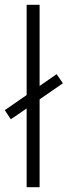

<svg xmlns="http://www.w3.org/2000/svg" viewBox="-33 -780 282 800"><path d="M78 0H132V-366L229 -433L203 -471L132 -422V-760H78V-384L-13 -321L12 -283L78 -328Z"/></svg>

Font: Noto Sans Malayalam Condensed Light
Style: Regular
Weight: 300
Width: 3
Designer: Jelle Bosma - Monotype Design Team
Foundry: Monotype Imaging Inc.
Version: Version 2.104